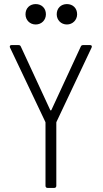

<svg xmlns="http://www.w3.org/2000/svg" viewBox="-20 -921 503 941"><path d="M155 -801C184 -801 205 -823 205 -851C205 -881 184 -901 155 -901C126 -901 105 -881 105 -851C105 -823 126 -801 155 -801ZM308 -801C336 -801 358 -823 358 -851C358 -881 337 -901 308 -901C279 -901 258 -881 258 -851C258 -823 279 -801 308 -801ZM213 0H246C252 0 256 -4 256 -10V-319C256 -320 256 -323 257 -324L429 -688C432 -695 429 -700 422 -700H387C382 -700 378 -698 376 -693L232 -382C231 -379 227 -379 226 -382L82 -693C80 -698 76 -700 71 -700H36C31 -700 28 -697 28 -693C28 -692 28 -690 29 -688L202 -324C203 -323 203 -320 203 -319V-10C203 -4 207 0 213 0Z"/></svg>

Font: Barlow Semi Condensed Light
Style: Regular
Weight: 300
Width: 4
Designer: Jeremy Tribby
Foundry: Tribby Type
Version: Version 1.422;hotconv 1.0.109;makeotfexe 2.5.65596